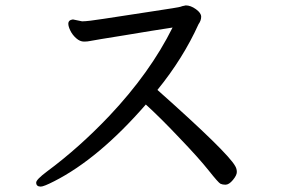

<svg xmlns="http://www.w3.org/2000/svg" viewBox="-20 -684 1040 711"><path d="M131 7Q114 7 114 -8Q114 -19 154 -49Q273 -137 385 -255Q536 -415 619 -582Q590 -578 539 -569.5Q488 -561 439 -553Q390 -545 355.5 -539.5Q321 -534 312.5 -532Q304 -530 291 -530Q276 -530 262 -542.5Q248 -555 240.5 -570.5Q233 -586 233 -596Q233 -610 250 -612L284 -605Q305 -605 365 -614.5Q425 -624 535 -640.5Q645 -657 648.5 -659Q652 -661 668 -664Q686 -664 705.5 -650Q725 -636 725 -622Q725 -608 715 -594Q658 -468 563 -351Q823 -120 851 -69Q857 -59 857 -47Q857 -35 842.5 -17.5Q828 0 815 0Q804 0 796.5 -3.5Q789 -7 752.5 -53Q716 -99 642 -176Q573 -249 520 -297Q346 -97 181 -13Q142 7 131 7Z"/></svg>

Font: LXGW WenKai Mono Medium
Style: Regular
Weight: 500
Monospace: yes
Designer: LXGW / Fontworks Inc.
Foundry: LXGW / Fontworks Inc.
Version: Version 1.520; June 14, 2025